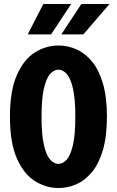

<svg xmlns="http://www.w3.org/2000/svg" viewBox="-20 -935 590 966"><path d="M274.5 11Q211 11 155.2 -24.2Q99.5 -59.5 64.8 -138.2Q30 -217 30 -348Q30 -478.5 64.8 -557.2Q99.5 -636 155.2 -671Q211 -706 274.5 -706Q321.5 -706 365.2 -686.5Q409 -667 443.5 -624.8Q478 -582.5 498 -514.2Q518 -446 518 -348Q518 -249.5 498 -181Q478 -112.5 443.5 -70.2Q409 -28 365.2 -8.5Q321.5 11 274.5 11ZM274.5 -110.5Q296.5 -110.5 315.8 -132Q335 -153.5 347 -205.2Q359 -257 359 -348Q359 -438.5 347 -490Q335 -541.5 315.8 -563Q296.5 -584.5 274.5 -584.5Q251.5 -584.5 232.2 -563Q213 -541.5 201 -490Q189 -438.5 189 -348Q189 -257 201 -205.2Q213 -153.5 232.2 -132Q251.5 -110.5 274.5 -110.5ZM288.5 -762 389.5 -915H531L399.5 -762ZM119.5 -762 198 -915H338L237 -762Z"/></svg>

Font: Trispace SemiCondensed
Style: Bold
Weight: 700
Width: 4
Designer: Tyler Finck
Foundry: Etcetera Type Company
Version: Version 1.210; ttfautohint (v1.8.3)